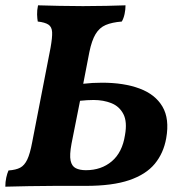

<svg xmlns="http://www.w3.org/2000/svg" viewBox="-25 -699 680 722"><path d="M-5 3Q-5 -15 -1.5 -31Q2 -47 7 -58Q35 -60 51 -68.5Q67 -77 77.5 -99Q88 -121 96 -164L165 -519Q172 -558 171 -578Q170 -598 157 -606.5Q144 -615 117 -618Q115 -629 114.5 -644.5Q114 -660 118 -679Q152 -678 198 -677Q244 -676 287 -676Q330 -676 375.5 -677Q421 -678 447 -679Q447 -663 443.5 -646.5Q440 -630 433 -618Q396 -615 372.5 -605Q349 -595 334.5 -571Q320 -547 311 -503L288 -384Q305 -386 322.5 -387Q340 -388 359 -388Q441 -388 500 -366Q559 -344 586 -298Q613 -252 600 -179Q590 -123 557 -83Q524 -43 461 -21.5Q398 0 297 0Q230 0 179 0Q128 0 84 1Q40 2 -5 3ZM244 -159Q236 -116 240.5 -95Q245 -74 260 -66.5Q275 -59 298 -59Q356 -59 395.5 -92.5Q435 -126 445 -191Q454 -241 439 -270Q424 -299 394 -311Q364 -323 327 -323Q304 -323 276 -320Z"/></svg>

Font: Vollkorn
Style: Bold Italic
Weight: 700
Italic angle: -11°
Designer: Friedrich Althausen
Foundry: Friedrich Althausen
Version: Version 5.000; ttfautohint (v1.8.3)